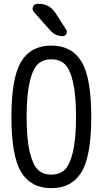

<svg xmlns="http://www.w3.org/2000/svg" viewBox="-20 -980 540 1010"><path d="M182.6 -960Q240.2 -960 271.5 -912.1L328.1 -824.2Q335 -814.5 329.1 -802.2Q323.2 -790 309.6 -790Q270.5 -790 244.1 -820.3L158.2 -917Q147.5 -929.7 153.8 -944.8Q160.2 -960 176.8 -960ZM320.8 -642.6Q293.9 -668 250 -668Q206.1 -668 179.2 -642.6Q152.3 -617.2 136.2 -549.3Q120.1 -481.4 120.1 -365.2Q120.1 -249 136.2 -181.2Q152.3 -113.3 179.2 -87.4Q206.1 -61.5 250 -61.5Q293.9 -61.5 320.8 -87.4Q347.7 -113.3 363.8 -181.2Q379.9 -249 379.9 -365.2Q379.9 -481.4 363.8 -549.3Q347.7 -617.2 320.8 -642.6ZM408.7 -74.7Q357.4 9.8 250 9.8Q142.6 9.8 91.3 -74.7Q40 -159.2 40 -365.2Q40 -571.3 91.3 -655.8Q142.6 -740.2 250 -740.2Q357.4 -740.2 408.7 -655.8Q460 -571.3 460 -365.2Q460 -159.2 408.7 -74.7Z"/></svg>

Font: Rounded Mgen+ 2m regular
Style: Regular
Weight: 400
Designer: [Source Han Sans]
Ryoko NISHIZUKA  (kana & ideographs); Paul D. Hunt (Latin, Greek & Cyrillic); Wenlong ZHANG  (bopomofo
Version: Version 1.059.20150602